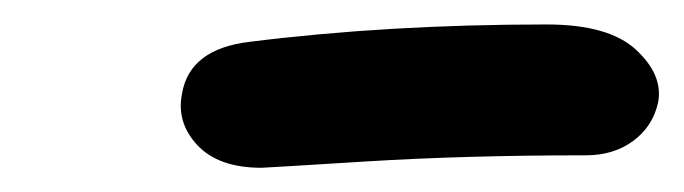

<svg xmlns="http://www.w3.org/2000/svg" viewBox="-20 -750 559 157"><path d="M193.8 -612.8Q158.7 -612.8 141.4 -631.3Q124 -649.9 128.9 -673.8Q135.3 -710 184.1 -715.8Q297.4 -730 426.8 -730Q478 -730 500.2 -709.2Q522.5 -688.5 518.1 -666Q513.7 -646.5 497.8 -634.8Q481.9 -623 459 -623Q359.9 -623 278.1 -617.9Q196.3 -612.8 193.8 -612.8Z"/></svg>

Font: Shantell Sans Irregular Bouncy
Style: Italic
Weight: 500
Italic angle: -11.31°
Designer: Stephen Nixon, Anya Danilova, Shantell Martin
Foundry: Arrow Type
Version: Version 1.006;[9816181b4]